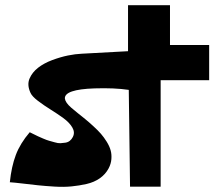

<svg xmlns="http://www.w3.org/2000/svg" viewBox="-20 -716 852 744"><path d="M95.2 -203.6Q95.7 -203.6 108.6 -197Q121.6 -190.4 127 -188Q132.3 -185.5 147 -179.2Q161.6 -172.9 169.9 -170.7Q178.2 -168.5 191.7 -164.6Q205.1 -160.6 214.1 -161.1Q223.1 -161.6 233.2 -163.1Q243.2 -164.6 250.5 -170.4Q257.8 -176.3 262.2 -185.1Q271.5 -203.1 260 -222.4Q248.5 -241.7 224.9 -258.8Q201.2 -275.9 175.3 -292Q149.4 -308.1 126.7 -325.4Q104 -342.8 98.1 -356.4Q84 -387.2 94.5 -411.6Q105 -436 127.7 -453.6Q150.4 -471.2 182.4 -483.2Q214.4 -495.1 243.4 -501Q272.5 -506.8 295.9 -507.8L476.1 -517.6V-695.8H638.7V-541.5H790.5V-405.3H602.5V7.3H483.9L479 -367.7Q422.9 -376 346.2 -373.5Q229 -369.6 231.4 -334Q233.4 -318.4 255.9 -298.8Q264.2 -291.5 281.5 -277.6Q298.8 -263.7 311.8 -253.2Q324.7 -242.7 342 -226.8Q359.4 -210.9 371.1 -197.5Q382.8 -184.1 393.6 -166.7Q404.3 -149.4 408.7 -133.5Q413.1 -117.7 411.6 -99.4Q410.2 -81.1 400.9 -63.5Q388.7 -40.5 366.7 -25.1Q344.7 -9.8 315.9 -3.2Q287.1 3.4 257.3 6.3Q227.5 9.3 191.7 7.1Q155.8 4.9 127.7 2Q99.6 -1 66.9 -4.9Q34.2 -8.8 18.1 -9.8Q24.4 -70.8 41.3 -115.5Q58.1 -160.2 95.2 -203.6Z"/></svg>

Font: Some Time Later
Style: Regular
Weight: 400
Version: Version 003.300